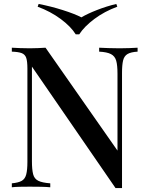

<svg xmlns="http://www.w3.org/2000/svg" viewBox="-20 -950 751 974"><path d="M678 -708V-688Q644 -686 627 -676Q610 -666 604.5 -643.5Q599 -621 599 -580V4Q591 4 583 4Q575 4 566 4L142 -612V-132Q142 -90 148 -66.5Q154 -43 174 -33Q194 -23 235 -20V0Q216 -2 186.5 -2.5Q157 -3 131 -3Q106 -3 81 -2.5Q56 -2 40 0V-20Q73 -23 90 -32.5Q107 -42 113 -65Q119 -88 119 -128V-602Q119 -639 113 -656.5Q107 -674 90 -680.5Q73 -687 40 -688V-708Q56 -707 81 -706Q106 -705 131 -705Q153 -705 174 -706Q195 -707 211 -708L576 -186V-576Q576 -619 569.5 -642Q563 -665 543 -675.5Q523 -686 483 -688V-708Q501 -707 531 -706Q561 -705 587 -705Q612 -705 637 -706Q662 -707 678 -708ZM570 -930 575 -916Q510 -892 459 -854Q408 -816 382 -776H364Q339 -816 287.5 -854Q236 -892 171 -916L176 -930Q238 -918 298 -899Q358 -880 393 -862Q423 -880 471.5 -899Q520 -918 570 -930Z"/></svg>

Font: Playfair Display Medium
Style: Regular
Weight: 500
Designer: Claus Eggers Sørensen
Foundry: Claus Eggers Sørensen
Version: Version 1.203